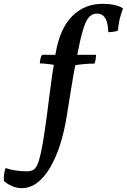

<svg xmlns="http://www.w3.org/2000/svg" viewBox="-165 -734 662 1002"><path d="M370 -714Q409 -714 436.5 -707Q464 -700 477 -690Q471 -674 465 -654.5Q459 -635 455.5 -614.5Q452 -594 451 -575Q446 -572 437 -570Q428 -568 418.5 -567Q409 -566 400 -566Q399 -599 392.5 -620.5Q386 -642 373 -652.5Q360 -663 340 -663Q318 -663 301 -646Q284 -629 269.5 -582.5Q255 -536 238 -448Q217 -340 204 -257Q191 -174 183 -126Q170 -45 148 23Q126 91 96 141.5Q66 192 29 220Q-8 248 -53 248Q-76 248 -100.5 238Q-125 228 -145 210Q-146 193 -143.5 175Q-141 157 -136 143Q-113 151 -84.5 155.5Q-56 160 -25 160Q-7 160 6 154Q19 148 29 127.5Q39 107 48.5 63.5Q58 20 69 -55Q81 -136 92.5 -232.5Q104 -329 125 -454Q136 -520 158 -569Q180 -618 212 -650Q244 -682 283.5 -698Q323 -714 370 -714ZM55 -448H136L129 -394Q108 -397 85.5 -400Q63 -403 43 -403Q43 -415 46 -427.5Q49 -440 55 -448ZM230 -448H336Q336 -436 334 -423.5Q332 -411 328 -402Q299 -402 272 -399.5Q245 -397 223 -393Z"/></svg>

Font: Vollkorn Medium
Style: Italic
Weight: 500
Italic angle: -11°
Designer: Friedrich Althausen
Foundry: Friedrich Althausen
Version: Version 5.000